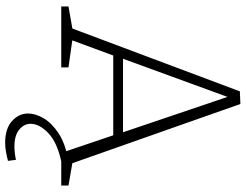

<svg xmlns="http://www.w3.org/2000/svg" viewBox="-124 -612 954 746"><g transform="rotate(90 353.0 -239.0)"><path d="M618 -32 603 -45 701 -28V0H574L503 -210L514 -202H187L199 -211L134 -35L129 -44L242 -28V0H5V-28L101 -45L87 -33L335 -694L384 -696ZM205 -231 198 -240H503L497 -231L351 -662L362 -661ZM535 218Q480 218 450.5 191.5Q421 165 421 129Q421 100 439.5 68.5Q458 37 497 11Q536 -15 597 -26L607 0Q533 16 497 50.5Q461 85 461 119Q461 145 484 163.5Q507 182 549 182Q561 182 574 180.5Q587 179 601 176L605 207Q586 212 568.5 215Q551 218 535 218Z"/></g></svg>

Font: Bitter Thin Light
Style: Regular
Weight: 300
Version: Version 2.002